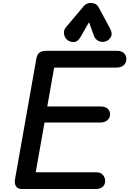

<svg xmlns="http://www.w3.org/2000/svg" viewBox="-20 -1270 869 1290"><path d="M128.5 0Q99.5 0 87.8 -18.2Q76 -36.5 80.5 -63L224.5 -877.5Q229.5 -905 245.5 -916.8Q261.5 -928.5 292.5 -928.5H767.5Q797 -928.5 813 -912.8Q829 -897 829 -873.5Q829 -848.5 811.5 -832.2Q794 -816 764 -816H344L297.5 -554.5H657.5Q686.5 -554.5 703 -540Q719.5 -525.5 719.5 -501Q719.5 -478 701.2 -462.2Q683 -446.5 652 -446.5H279L220 -112.5H625.5Q656.5 -112.5 671.5 -94.8Q686.5 -77 686.5 -54.5Q686.5 -29.5 669.5 -14.8Q652.5 0 623.5 0ZM689 -991.5Q664.5 -984 642.5 -994.5Q620.5 -1005 612 -1027.5L578 -1120.5L521.5 -1022Q503 -988.5 476.2 -987.5Q449.5 -986.5 430.5 -1003Q412 -1020.5 409.8 -1044.8Q407.5 -1069 424 -1088L542 -1228Q552.5 -1240.5 565.2 -1245.5Q578 -1250.5 590.5 -1250.5Q605 -1250.5 619.2 -1244Q633.5 -1237.5 642.5 -1221L719 -1079.5Q737.5 -1046 725.2 -1022.5Q713 -999 689 -991.5Z"/></svg>

Font: Edu AU VIC WA NT Hand SemiBold
Style: Regular
Weight: 600
Version: Version 1.001